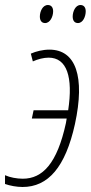

<svg xmlns="http://www.w3.org/2000/svg" viewBox="-53 -736 362 766"><path d="M258 -644C278 -644 289 -670 289 -691C289 -707 281 -716 268 -716C248 -716 237 -690 237 -670C237 -653 245 -644 258 -644ZM127 -644C147 -644 159 -670 159 -691C159 -707 151 -716 138 -716C117 -716 106 -690 106 -670C106 -653 114 -644 127 -644ZM37 10C139 10 208 -69 246 -241C287 -430 250 -538 144 -538C118 -538 90 -531 70 -522L78 -491C98 -500 121 -506 141 -506C214 -506 239 -429 219 -296H81L74 -263H213C212 -257 211 -251 210 -245C175 -84 117 -23 38 -23C14 -23 -13 -28 -33 -37V-2C-13 5 13 10 37 10Z"/></svg>

Font: Noto Sans ExtraCondensed ExtraLight
Style: Italic
Weight: 200
Width: 2
Italic angle: -12°
Designer: Monotype Design Team
Foundry: Monotype Imaging Inc.
Version: Version 2.013